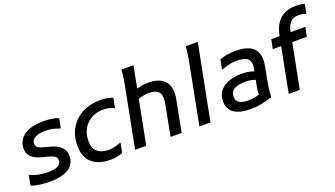

<svg xmlns="http://www.w3.org/2000/svg" viewBox="-66 -1286 3180 1822"><g transform="rotate(-20 1523.5 -375.5)"><path d="M29 -119H38Q71 -103 115 -93.5Q159 -84 206 -84Q238 -84 270 -88.5Q302 -93 323.5 -108.5Q345 -124 345 -155Q345 -188 318.5 -201.5Q292 -215 251 -225L218 -233Q172 -244 138.5 -261.5Q105 -279 87 -306Q69 -333 69 -374Q69 -423 97 -464Q125 -505 183 -529Q241 -553 331 -553Q379 -553 416 -547.5Q453 -542 485 -530L467 -434H458Q425 -447 395 -454Q365 -461 322 -461Q258 -461 218.5 -442Q179 -423 179 -383Q179 -359 191.5 -347Q204 -335 226.5 -328Q249 -321 276 -313L309 -305Q348 -296 381 -278.5Q414 -261 434.5 -232Q455 -203 455 -160Q455 -75 386 -33.5Q317 8 202 8Q153 8 100.5 1.5Q48 -5 11 -20Z M558 -222Q558 -323 602.5 -398.5Q647 -474 726 -515.5Q805 -557 907 -557Q943 -557 978.5 -551.5Q1014 -546 1035 -535L1016 -439H1008Q991 -449 966 -456Q941 -463 903 -463Q839 -463 786.5 -435Q734 -407 703 -354Q672 -301 672 -225Q672 -154 713.5 -119.5Q755 -85 827 -85Q864 -85 893 -93.5Q922 -102 944 -111H953L934 -14Q908 -3 875.5 3Q843 9 809 9Q728 9 671.5 -18Q615 -45 586.5 -96.5Q558 -148 558 -222Z M1172 0H1060L1174 -589Q1178 -610 1183.5 -641Q1189 -672 1193 -702Q1197 -732 1196 -751L1201 -760H1320ZM1257 -533Q1285 -543 1321 -550Q1357 -557 1393 -557Q1453 -557 1499.5 -539Q1546 -521 1571.5 -482.5Q1597 -444 1597 -382Q1597 -366 1595.5 -347.5Q1594 -329 1589 -309L1530 0H1418L1477 -309Q1480 -325 1481.5 -338.5Q1483 -352 1483 -364Q1483 -420 1451.5 -441.5Q1420 -463 1365 -463Q1333 -463 1299.5 -455Q1266 -447 1235 -435Z M1709 0 1823 -589Q1827 -610 1832.5 -641Q1838 -672 1842 -702Q1846 -732 1845 -751L1850 -760H1969L1821 0Z M2221 12Q2115 12 2058 -27.5Q2001 -67 2001 -145Q2001 -211 2036 -252.5Q2071 -294 2129 -313.5Q2187 -333 2256 -333Q2305 -333 2338.5 -324.5Q2372 -316 2385 -311L2381 -225Q2357 -236 2329.5 -243Q2302 -250 2261 -250Q2190 -250 2150 -226.5Q2110 -203 2110 -151Q2110 -109 2142.5 -91Q2175 -73 2226 -73Q2266 -73 2298.5 -79Q2331 -85 2361 -99L2346 -65Q2343 -80 2342.5 -96Q2342 -112 2344 -128.5Q2346 -145 2349 -162L2381 -324Q2397 -401 2367.5 -433Q2338 -465 2256 -465Q2211 -465 2173 -455.5Q2135 -446 2108 -435H2096L2114 -531Q2153 -544 2191 -550.5Q2229 -557 2277 -557Q2363 -557 2415.5 -531Q2468 -505 2486.5 -452Q2505 -399 2489 -319L2466 -199Q2458 -156 2452 -115Q2446 -74 2446 -35L2441 -27Q2389 -9 2334.5 1.5Q2280 12 2221 12Z M2611 0 2717 -545Q2732 -622 2764.5 -670Q2797 -718 2846 -740.5Q2895 -763 2960 -763Q2985 -763 3009.5 -760Q3034 -757 3047 -751L3029 -659H3020Q3007 -664 2992 -667.5Q2977 -671 2954 -671Q2897 -671 2868.5 -638.5Q2840 -606 2829 -545L2723 0ZM2614 -451 2633 -545H2977L2958 -451Z"/></g></svg>

Font: Kufam Medium
Style: Italic
Weight: 500
Italic angle: -11°
Designer: Artur Schmal
Foundry: Original Type
Version: Version 1.301; ttfautohint (v1.8.3)